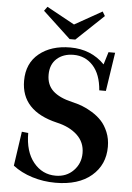

<svg xmlns="http://www.w3.org/2000/svg" viewBox="-59 -916 671 973"><g transform="rotate(5 276.5 -429.5)"><path d="M268.6 -718.3 127 -850.1 142.6 -871.6 284.2 -793.9 423.3 -872.1 436.5 -850.1 297.4 -718.3ZM259.8 13.2Q198.2 13.2 141.4 -4.6Q84.5 -22.5 43 -54.7L68.4 -229.5L101.1 -226.1Q101.1 -131.3 145.5 -76.9Q189.9 -22.5 257.8 -22.5Q313 -22.5 348.6 -59.1Q384.3 -95.7 384.3 -147.9Q384.3 -203.6 345.2 -240Q306.2 -276.4 241.2 -291Q57.1 -334.5 57.1 -488.3Q57.1 -577.1 118.2 -626.7Q179.2 -676.3 276.4 -676.3Q382.3 -676.3 451.2 -605.5L470.7 -669.4H504.4L474.6 -472.7H440.9Q434.6 -554.2 395 -597.4Q355.5 -640.6 295.9 -640.6Q243.7 -640.6 210.9 -611.1Q178.2 -581.5 178.2 -529.3Q178.2 -478 210.9 -447.5Q243.7 -417 308.6 -401.9Q335 -396 359.4 -387Q383.8 -377.9 412.1 -360.6Q440.4 -343.3 460.9 -321.3Q481.4 -299.3 495.4 -265.6Q509.3 -231.9 509.3 -191.4Q509.3 -99.6 443.1 -43.2Q377 13.2 259.8 13.2Z"/></g></svg>

Font: Elstob 10pt SemiBold
Style: Regular
Weight: 600
Designer: Peter S. Baker
Version: Version 1.015